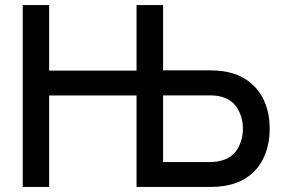

<svg xmlns="http://www.w3.org/2000/svg" viewBox="-20 -740 1128 760"><path d="M1047.5 -230.5Q1047.5 -171.5 1027.2 -123.5Q1007 -75.5 966.5 -44.2Q926 -13 867 -4Q842.5 0 811.5 0H520.5V-362H174.5V0H70V-720H174.5V-460.5H520.5V-720H625.5V-461.5H811.5Q842.5 -461.5 867 -457.5Q925.5 -448 966 -416.8Q1006.5 -385.5 1027 -337.8Q1047.5 -290 1047.5 -230.5ZM941.5 -230.5Q941.5 -275 919.8 -311Q898 -347 853 -358Q834.5 -362.5 807.5 -362.5H625.5V-98.5H807.5Q835 -98.5 853 -103.5Q898 -114 919.8 -150Q941.5 -186 941.5 -230.5Z"/></svg>

Font: Manrope KiralyPet SmBd KiralyPet
Style: Regular
Weight: 600
Designer: Mikhail Sharanda
Foundry: Mikhail Sharanda
Version: Version 4.502